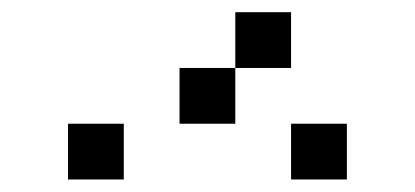

<svg xmlns="http://www.w3.org/2000/svg" viewBox="-20 -929 676 313"><path d="M90.9 -727.3V-636.4H181.8V-727.3ZM454.5 -727.3V-636.4H545.5V-727.3ZM363.6 -909.1V-818.2H454.5V-909.1ZM272.7 -818.2V-727.3H363.6V-818.2Z"/></svg>

Font: Departure Mono
Style: Regular
Weight: 400
Monospace: yes
Designer: Helena Zhang
Version: Version 1.500;Glyphs 3.3.1 (3343)